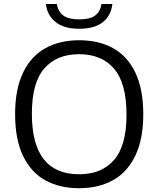

<svg xmlns="http://www.w3.org/2000/svg" viewBox="-20 -956 812 985"><path d="M57.5 -370Q57.5 -498.5 98.2 -583.2Q139 -668 212.8 -708.8Q286.5 -749.5 386 -749.5Q486.5 -749.5 560.2 -708.8Q634 -668 674.5 -583.2Q715 -498.5 715 -370Q715 -242 674 -157Q633 -72 559.2 -31.2Q485.5 9.5 386 9.5Q285.5 9.5 212 -31.2Q138.5 -72 98 -156.8Q57.5 -241.5 57.5 -370ZM629 -367.5Q629 -529.5 565 -603.8Q501 -678 386 -678Q271 -678 207.2 -604.8Q143.5 -531.5 143.5 -372.5Q143.5 -62 386 -62Q501 -62 565 -135.2Q629 -208.5 629 -367.5ZM215.5 -935.5H271.5Q278 -896.5 304.8 -876.5Q331.5 -856.5 386.5 -856.5Q442 -856.5 468.2 -876.5Q494.5 -896.5 500.5 -935.5H556.5Q550 -876.5 507.8 -842.5Q465.5 -808.5 386.5 -808.5Q308 -808.5 265 -843Q222 -877.5 215.5 -935.5Z"/></svg>

Font: Encode Sans Semi Expanded
Style: Regular
Weight: 400
Width: 6
Designer: Multiple Designers
Foundry: Impallari Type
Version: Version 2.000